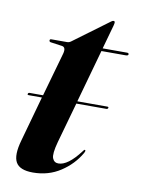

<svg xmlns="http://www.w3.org/2000/svg" viewBox="-68 -584 470 640"><g transform="rotate(10 167.0 -264.0)"><path d="M25.5 -246.5Q26.5 -250.5 31 -250.5H76.5L118.5 -399Q124.5 -421.5 109.5 -423.5L70.5 -429Q66 -430 66 -434.5Q66 -439 71.5 -439H124.5Q131.5 -439 137.5 -443.5L256.5 -531.5Q261 -535.5 265.5 -535.5Q269.5 -535.5 269.5 -530Q269.5 -527 267.5 -519.5L245 -439H327.5Q333.5 -439 333.5 -434.5Q333.5 -429.5 324.5 -429.5H242.5L192.5 -250.5H294Q299 -250.5 298 -246.5Q296.5 -242.5 292.5 -242.5H190.5L152 -105.5Q140.5 -63.5 146 -49.5Q151.5 -35.5 166 -35.5Q198 -35.5 238.5 -89Q243 -96 245.5 -95.5Q250 -94.5 244.5 -84.5Q221.5 -44.5 180.8 -17.8Q140 9 87.5 9Q43 9 29.8 -14.2Q16.5 -37.5 31.5 -90L74 -242.5H29.5Q24 -242.5 25.5 -246.5Z"/></g></svg>

Font: Fraunces 144pt S000 SemiBold
Style: Italic
Weight: 600
Italic angle: -16°
Version: Version 1.000; ttfautohint (v1.8.3)